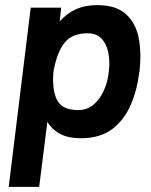

<svg xmlns="http://www.w3.org/2000/svg" viewBox="-20 -530 590 750"><path d="M133 200H14L100 -500H219L213 -446Q240 -477 276 -493.5Q312 -510 359 -510Q435 -510 473.5 -473.5Q512 -437 522.5 -378Q533 -319 525 -252Q525 -250 525 -249L524 -248Q516 -179 490.5 -120Q465 -61 418 -25.5Q371 10 295 10Q248 10 216 -6.5Q184 -23 165 -54ZM322 -400Q263 -400 233.5 -364.5Q204 -329 190 -257L188 -242Q184 -171 205 -135.5Q226 -100 285 -100Q320 -100 345 -121Q370 -142 385.5 -176Q401 -210 405 -250Q410 -291 403 -325Q396 -359 376.5 -379.5Q357 -400 322 -400Z"/></svg>

Font: Haskoy Bold
Style: Italic
Weight: 700
Designer: Ertekin Erdin
Foundry: Ertekin Erdin
Version: Version 2.000; ttfautohint (v1.8.4.7-5d5b)